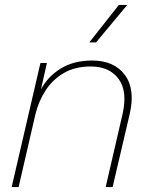

<svg xmlns="http://www.w3.org/2000/svg" viewBox="-20 -754 609 774"><path d="M27 0 143 -500H169L145 -393Q172 -445 224.5 -477.5Q277 -510 351 -510Q440 -510 483 -452.5Q526 -395 503 -295L434 0H406L474 -294Q495 -386 458 -436Q421 -486 346 -486Q283 -486 238 -460Q193 -434 164.5 -390.5Q136 -347 123 -294L55 0ZM459 -734H493L367 -583H340Z"/></svg>

Font: Work Sans ExtraLight
Style: Italic
Weight: 200
Italic angle: -13°
Designer: Wei Huang
Foundry: Wei Huang
Version: Version 2.012; ttfautohint (v1.8.3)